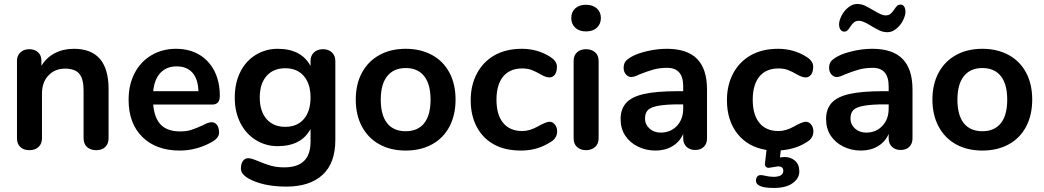

<svg xmlns="http://www.w3.org/2000/svg" viewBox="-20 -745 5219 960"><path d="M349.1 -501Q522.9 -501 522.9 -299.8V-54.2Q522.9 -26.4 506.6 -10.3Q490.2 5.9 461.2 5.9Q432.1 5.9 415 -10Q397.9 -25.9 397.9 -54.2V-293Q397.9 -350.1 376.5 -376Q355 -401.9 304.9 -401.9Q254.9 -401.9 222.4 -367.9Q189.9 -334 189.9 -276.9V-54.2Q189.9 -26.4 172.9 -10.3Q155.8 5.9 127 5.9Q98.1 5.9 81.5 -10Q64.9 -25.9 64.9 -54.2V-440.9Q64.9 -466.8 82 -482.9Q99.1 -499 126.5 -499Q153.8 -499 170.4 -483.4Q187 -467.8 187 -442.9V-416Q211.9 -457 253.9 -479Q295.9 -501 349.1 -501Z M746.1 -289.1H972.2Q970.2 -350.1 942.1 -381.6Q914.1 -413.1 863.5 -413.1Q813 -413.1 782.5 -381.1Q752 -349.1 746.1 -289.1ZM1039.6 -35.2Q962.9 7.8 878.9 7.8Q760.7 7.8 691.9 -60.1Q623 -127.9 623 -246.1Q623 -321.3 653.1 -379.2Q683.1 -437 737.5 -469Q792 -501 859.4 -501Q926.8 -501 975.8 -471.9Q1024.9 -442.9 1052 -389.9Q1079.1 -336.9 1079.1 -265.1Q1079.1 -222.2 1041 -222.2H746.1Q752 -153.3 784.9 -120.6Q817.9 -87.9 880.9 -87.9Q913.1 -87.9 937.5 -95.9Q961.9 -104 993.2 -118.2Q1022.9 -134.3 1038.6 -134Q1054.2 -133.8 1064.7 -120.8Q1075.2 -107.9 1075.2 -81.5Q1075.2 -55.2 1039.6 -35.2Z M1499.3 -149.9Q1532.7 -189 1532.7 -257.3Q1532.7 -325.7 1499.3 -364.7Q1465.8 -403.8 1406.2 -403.8Q1346.7 -403.8 1312.7 -365Q1278.8 -326.2 1278.8 -257.6Q1278.8 -189 1312.7 -149.9Q1346.7 -110.8 1406.2 -110.8Q1465.8 -110.8 1499.3 -149.9ZM1532.7 -100.1Q1486.8 -14.2 1367.7 -14.2Q1308.6 -14.2 1259.3 -44.7Q1210 -75.2 1181.9 -130.1Q1153.8 -185.1 1153.8 -257.1Q1153.8 -329.1 1181.2 -384.5Q1208.5 -439.9 1258.5 -470.5Q1308.6 -501 1367.7 -501Q1486.8 -501 1532.7 -415V-440.9Q1532.7 -466.8 1549.8 -482.9Q1566.9 -499 1594.7 -499Q1622.6 -499 1639.6 -482.9Q1656.7 -466.8 1656.7 -439.9V-44.9Q1656.7 70.3 1592.8 129.2Q1528.8 188 1411.9 188Q1294.9 188 1221.7 147Q1184.6 125 1184.6 98.6Q1184.6 72.3 1195.1 59.1Q1205.6 45.9 1220.9 45.9Q1236.3 45.9 1272 61Q1307.6 76.2 1336.2 84Q1364.7 91.8 1401.9 91.8Q1532.7 91.8 1532.7 -36.1Z M2100.8 -128.9Q2132.8 -168.9 2132.8 -246.6Q2132.8 -324.2 2100.8 -364.5Q2068.8 -404.8 2008.8 -404.8Q1948.7 -404.8 1916.3 -364.5Q1883.8 -324.2 1883.8 -246.6Q1883.8 -168.9 1915.8 -128.9Q1947.8 -88.9 2008.3 -88.9Q2068.8 -88.9 2100.8 -128.9ZM1789.8 -112.1Q1758.8 -169.9 1758.8 -247.1Q1758.8 -324.2 1789.8 -381.6Q1820.8 -439 1877.2 -470Q1933.6 -501 2008.5 -501Q2083.5 -501 2140.1 -470Q2196.8 -439 2227.3 -381.6Q2257.8 -324.2 2257.8 -247.1Q2257.8 -169.9 2227.3 -112.1Q2196.8 -54.2 2140.1 -23.2Q2083.5 7.8 2008.5 7.8Q1933.6 7.8 1877.2 -23.2Q1820.8 -54.2 1789.8 -112.1Z M2732.4 -460Q2764.6 -439 2764.6 -412.1Q2764.6 -385.3 2754.2 -371.6Q2743.7 -357.9 2726.6 -357.9Q2709.5 -357.9 2683.3 -373Q2657.2 -388.2 2637.2 -395.5Q2617.2 -402.8 2591.3 -402.8Q2529.3 -402.8 2495.8 -362.3Q2462.4 -321.8 2462.4 -246.3Q2462.4 -170.9 2495.8 -130.4Q2529.3 -89.8 2591.3 -89.8Q2628.4 -89.8 2669.7 -113Q2710.9 -136.2 2727.3 -136.2Q2743.7 -136.2 2754.6 -122.1Q2765.6 -107.9 2765.6 -88.9Q2765.6 -53.7 2733.4 -35.2Q2667.5 7.8 2585.9 7.8Q2504.4 7.8 2449 -23.2Q2393.6 -54.2 2363.5 -111.1Q2333.5 -168 2333.5 -243.9Q2333.5 -319.8 2365 -378.4Q2396.5 -437 2453.4 -469Q2510.3 -501 2589.4 -501Q2668.5 -501 2732.4 -460Z M2848.1 -54.2V-439.9Q2848.1 -468.8 2865.7 -483.9Q2883.3 -499 2910.2 -499Q2937 -499 2955.1 -484.1Q2973.1 -469.2 2973.1 -439.9V-54.2Q2973.1 -25.4 2955.1 -9.8Q2937 5.9 2910.2 5.9Q2883.3 5.9 2865.7 -9.5Q2848.1 -24.9 2848.1 -54.2ZM2856.2 -606.4Q2836.4 -625 2836.4 -655Q2836.4 -685.1 2856.2 -703.1Q2876 -721.2 2909.7 -721.2Q2943.4 -721.2 2963.9 -703.1Q2984.4 -685.1 2984.4 -655Q2984.4 -625 2964.4 -606.4Q2944.3 -587.9 2910.2 -587.9Q2876 -587.9 2856.2 -606.4Z M3396 -202.1V-223.1H3377.9Q3250.5 -223.6 3221.2 -196.3Q3205.1 -181.6 3205.1 -152.1Q3205.1 -122.6 3227.5 -102.3Q3250 -82 3283.2 -82Q3333 -82 3364.5 -115.5Q3396 -148.9 3396 -202.1ZM3396 -312Q3396.5 -405.8 3316.4 -405.8Q3278.3 -405.8 3248.3 -397.5Q3218.3 -389.2 3177.2 -373Q3151.4 -359.9 3136.2 -359.9Q3121.1 -359.9 3109.6 -373Q3098.1 -386.2 3098.1 -405.3Q3098.1 -424.3 3106.7 -436.8Q3115.2 -449.2 3142.8 -464.1Q3170.4 -479 3218.8 -490Q3267.1 -501 3314 -501Q3416 -501 3465.6 -450.4Q3515.1 -399.9 3515.1 -296.9V-53.2Q3515.1 -26.4 3499 -10.7Q3482.9 4.9 3456.1 4.9Q3429.2 4.9 3412.6 -11Q3396 -26.9 3396 -53.2V-75.2Q3378.9 -36.1 3342.5 -14.2Q3306.2 7.8 3257.8 7.8Q3209.5 7.8 3169.2 -12.2Q3128.9 -32.2 3106 -67.1Q3083 -102.1 3083 -150.6Q3083 -199.2 3110.6 -230.2Q3138.2 -261.2 3200.2 -275.1Q3262.2 -289.1 3371.1 -289.1H3396Z M3614.7 -244.1Q3614.7 -320.3 3646.2 -378.7Q3677.7 -437 3734.6 -469Q3791.5 -501 3870.6 -501Q3949.7 -501 4013.7 -460Q4045.9 -439 4045.9 -412.1Q4045.9 -385.3 4035.4 -371.6Q4024.9 -357.9 4007.8 -357.9Q3990.7 -357.9 3964.6 -373Q3938.5 -388.2 3918.5 -395.5Q3898.4 -402.8 3872.6 -402.8Q3810.5 -402.8 3777.1 -362.3Q3743.7 -321.8 3743.7 -246.3Q3743.7 -170.9 3777.1 -130.4Q3810.5 -89.8 3872.6 -89.8Q3909.7 -89.8 3950.9 -113Q3992.2 -136.2 4008.5 -136.2Q4024.9 -136.2 4035.9 -122.1Q4046.9 -107.9 4046.9 -88.9Q4046.9 -53.7 4014.6 -35.2Q3960.4 1 3883.8 6.8L3879.9 42Q3896 40 3902.8 40Q3933.6 40 3955.1 58.6Q3976.6 77.1 3976.6 112.1Q3976.6 147 3943.1 170.9Q3909.7 194.8 3848.6 194.8Q3759.8 194.8 3759.8 158.2Q3759.8 144 3768.3 135.5Q3776.9 127 3800.8 132.8Q3824.7 138.7 3846.7 139.2Q3896.5 139.2 3896.5 108.9Q3896.5 86.9 3869.6 86.9L3823.7 94.2Q3814.9 94.2 3809.3 88.6Q3803.7 83 3804.7 74.2L3812.5 4.9Q3720.7 -9.3 3667.7 -75.7Q3614.7 -142.1 3614.7 -244.1Z M4423.3 -202.1V-223.1H4405.3Q4277.8 -223.6 4248.5 -196.3Q4232.4 -181.6 4232.4 -152.1Q4232.4 -122.6 4254.9 -102.3Q4277.3 -82 4310.5 -82Q4360.4 -82 4391.8 -115.5Q4423.3 -148.9 4423.3 -202.1ZM4423.3 -312Q4423.8 -405.8 4343.8 -405.8Q4305.7 -405.8 4275.6 -397.5Q4245.6 -389.2 4204.6 -373Q4178.7 -359.9 4163.6 -359.9Q4148.4 -359.9 4137 -373Q4125.5 -386.2 4125.5 -405.3Q4125.5 -424.3 4134 -436.8Q4142.6 -449.2 4170.2 -464.1Q4197.8 -479 4246.1 -490Q4294.4 -501 4341.3 -501Q4443.4 -501 4492.9 -450.4Q4542.5 -399.9 4542.5 -296.9V-53.2Q4542.5 -26.4 4526.4 -10.7Q4510.3 4.9 4483.4 4.9Q4456.5 4.9 4439.9 -11Q4423.3 -26.9 4423.3 -53.2V-75.2Q4406.2 -36.1 4369.9 -14.2Q4333.5 7.8 4285.2 7.8Q4236.8 7.8 4196.5 -12.2Q4156.2 -32.2 4133.3 -67.1Q4110.4 -102.1 4110.4 -150.6Q4110.4 -199.2 4137.9 -230.2Q4165.5 -261.2 4227.5 -275.1Q4289.6 -289.1 4398.4 -289.1H4423.3ZM4327.1 -620.6Q4293 -641.1 4276.1 -641.1Q4259.3 -641.1 4249.8 -633.1Q4240.2 -625 4231.4 -611.3Q4222.7 -597.7 4216.6 -592.3Q4210.4 -586.9 4200.4 -586.9Q4190.4 -586.9 4182.9 -596.4Q4175.3 -606 4175.3 -623.5Q4175.3 -641.1 4187.3 -665.5Q4199.2 -689.9 4220.9 -707.5Q4242.7 -725.1 4264.6 -725.1Q4286.6 -725.1 4304 -717Q4321.3 -709 4355.7 -688.5Q4390.1 -668 4406.7 -668Q4423.3 -668 4432.9 -676Q4442.4 -684.1 4451.4 -697.8Q4460.4 -711.4 4466.6 -716.8Q4472.7 -722.2 4483.2 -722.2Q4493.7 -722.2 4500.5 -712.6Q4507.3 -703.1 4507.3 -685.5Q4507.3 -668 4495.4 -643.6Q4483.4 -619.1 4461.9 -601.6Q4440.4 -584 4418.5 -584Q4396.5 -584 4378.9 -592Q4361.3 -600.1 4327.1 -620.6Z M4984.1 -128.9Q5016.1 -168.9 5016.1 -246.6Q5016.1 -324.2 4984.1 -364.5Q4952.1 -404.8 4892.1 -404.8Q4832 -404.8 4799.6 -364.5Q4767.1 -324.2 4767.1 -246.6Q4767.1 -168.9 4799.1 -128.9Q4831.1 -88.9 4891.6 -88.9Q4952.1 -88.9 4984.1 -128.9ZM4673.1 -112.1Q4642.1 -169.9 4642.1 -247.1Q4642.1 -324.2 4673.1 -381.6Q4704.1 -439 4760.5 -470Q4816.9 -501 4891.8 -501Q4966.8 -501 5023.4 -470Q5080.1 -439 5110.6 -381.6Q5141.1 -324.2 5141.1 -247.1Q5141.1 -169.9 5110.6 -112.1Q5080.1 -54.2 5023.4 -23.2Q4966.8 7.8 4891.8 7.8Q4816.9 7.8 4760.5 -23.2Q4704.1 -54.2 4673.1 -112.1Z"/></svg>

Font: Nunito-Bold
Style: Bold
Weight: 700
Designer: Vernon Adams
Foundry: newtypography
Version: Version 3.000